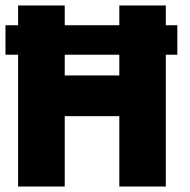

<svg xmlns="http://www.w3.org/2000/svg" viewBox="-29 -680 694 700"><path d="M406 -256.5H207V0H37V-480.5H-9V-588H37V-660H207V-588H406V-660H575.5V-588H617.5V-480.5H575.5V0H406ZM207 -405H406V-480.5H207Z"/></svg>

Font: League Spartan ExtraBold
Style: Regular
Weight: 800
Foundry: The League of Moveable Type
Version: Version 2.002